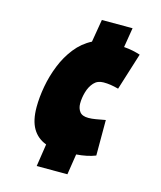

<svg xmlns="http://www.w3.org/2000/svg" viewBox="-114 -736 773 924"><g transform="rotate(15 273.0 -274.0)"><path d="M157 106 174 -6Q129 -23 106 -62.5Q83 -102 83 -168Q83 -217 93 -272Q103 -327 124 -379.5Q145 -432 178.5 -474.5Q212 -517 259 -541L278 -654H431L415 -556Q440 -554 459 -550Q478 -546 497 -540L439 -355Q416 -361 399 -363.5Q382 -366 364 -366Q334 -366 316 -346Q298 -326 289.5 -296.5Q281 -267 281 -239Q281 -215 293.5 -198.5Q306 -182 337 -182Q354 -182 374 -185.5Q394 -189 421 -194V-17Q401 -9 377 -4Q353 1 326 3L310 106Z"/></g></svg>

Font: Georama Semi Condensed Black
Style: Italic
Weight: 900
Width: 4
Italic angle: -9°
Designer: Jean-Baptiste Levee
Foundry: Production Type
Version: Version 1.000